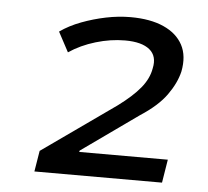

<svg xmlns="http://www.w3.org/2000/svg" viewBox="-41 -754 605 559"><g transform="rotate(5 261.5 -474.0)"><path d="M79 -238 89 -299 304 -451Q346 -482 368.5 -509.5Q391 -537 396 -567Q404 -603 381 -622Q358 -641 309 -641Q267 -641 223.5 -628Q180 -615 146 -592L115 -650Q142 -669 176.5 -682Q211 -695 247.5 -702.5Q284 -710 319 -710Q377 -710 416 -692.5Q455 -675 472 -643Q489 -611 480 -565Q472 -531 447 -496Q422 -461 371 -428L205 -310L204 -306H463L452 -238Z"/></g></svg>

Font: Nunito Sans 7pt SemiExpanded Medium
Style: Italic
Weight: 500
Width: 6
Italic angle: -9°
Designer: Vernon Adams
Foundry: Vernon Adams
Version: Version 3.101;gftools[0.9.27]